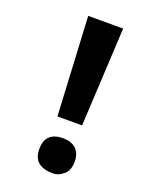

<svg xmlns="http://www.w3.org/2000/svg" viewBox="-138 -787 679 872"><g transform="rotate(20 201.5 -350.5)"><path d="M218.3 -152.8Q277.3 -152.3 296.4 -108.4Q303.2 -92.8 303.2 -70.3Q303.2 -28.3 279.3 -7.8Q255.4 13.2 228 13.2Q132.3 13.2 132.3 -69.8Q132.3 -152.8 218.3 -152.8ZM278.3 -236.8H159.2L134.3 -713.9H303.2Z"/></g></svg>

Font: NotoSans-Bold
Style: Bold
Weight: 700
Designer: Monotype Design team
Foundry: Monotype Imaging Inc.
Version: Version 1.04